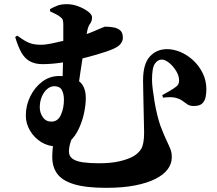

<svg xmlns="http://www.w3.org/2000/svg" viewBox="-20 -837 1040 922"><path d="M63 -666Q87 -648 104.5 -638.5Q122 -629 138.5 -625.5Q155 -622 176 -622Q198 -622 229.5 -628.5Q261 -635 293 -643Q325 -651 346 -657Q367 -663 391 -671.5Q415 -680 435.5 -689Q456 -698 469.5 -703.5Q483 -709 484 -709Q505 -709 525 -705.5Q545 -702 557.5 -691Q570 -680 570 -655Q570 -640 558 -625Q546 -610 509 -596Q482 -586 443 -574.5Q404 -563 360 -552.5Q316 -542 270.5 -535.5Q225 -529 184 -529Q148 -529 123 -543Q98 -557 82 -586Q66 -615 53 -659ZM221 -782Q221 -782 220.5 -787Q220 -792 220 -793Q239 -804 257 -810.5Q275 -817 301 -817Q329 -817 356.5 -806.5Q384 -796 403 -781.5Q422 -767 422 -754Q422 -735 412.5 -723Q403 -711 398 -684Q394 -662 388.5 -630.5Q383 -599 377 -562Q371 -525 365.5 -487Q360 -449 355 -413L280 -437Q281 -476 282 -515.5Q283 -555 283.5 -592Q284 -629 284 -661Q284 -693 284 -717Q284 -733 281.5 -741Q279 -749 269 -756Q260 -763 248.5 -769Q237 -775 221 -782ZM392 -365Q392 -335 384 -296Q376 -257 359 -220Q342 -183 315.5 -158.5Q289 -134 252 -134Q211 -134 177.5 -155Q144 -176 124 -210Q104 -244 104 -282Q104 -331 125.5 -374.5Q147 -418 183 -445Q219 -472 264 -472Q324 -472 358 -448Q392 -424 392 -365ZM287 -358Q287 -386 277 -404.5Q267 -423 241 -423Q222 -423 206 -409Q190 -395 180.5 -372Q171 -349 171 -321Q171 -296 185.5 -274.5Q200 -253 227 -253Q258 -253 272.5 -285.5Q287 -318 287 -358ZM341 -213Q329 -185 320 -158Q311 -131 311 -110Q311 -87 328.5 -74.5Q346 -62 378.5 -57.5Q411 -53 455 -53Q512 -53 551.5 -62Q591 -71 616 -84Q644 -99 658 -122Q672 -145 672 -200Q672 -221 671 -252.5Q670 -284 669.5 -320.5Q669 -357 668 -391.5Q667 -426 667 -451Q667 -530 699.5 -565.5Q732 -601 782 -601Q814 -601 847 -587Q880 -573 908 -547Q936 -521 953.5 -485.5Q971 -450 971 -408Q971 -390 967.5 -371.5Q964 -353 951.5 -340.5Q939 -328 911 -328Q892 -328 880.5 -335.5Q869 -343 856.5 -352.5Q844 -362 823 -367.5Q802 -373 763 -368L759 -380Q777 -390 796 -401Q815 -412 826 -421Q834 -427 837 -434Q840 -441 840 -451Q840 -473 826 -496Q812 -519 792.5 -535Q773 -551 757 -551Q738 -551 724 -531.5Q710 -512 710 -454Q710 -436 713.5 -407.5Q717 -379 722.5 -346.5Q728 -314 735.5 -284Q743 -254 750 -234Q768 -187 780 -162Q792 -137 798.5 -120.5Q805 -104 805 -82Q805 -51 785.5 -24.5Q766 2 726.5 22Q687 42 628 53.5Q569 65 490 65Q392 65 335 47.5Q278 30 254.5 -3Q231 -36 231 -82Q231 -121 237.5 -153.5Q244 -186 248 -213Z"/></svg>

Font: Noto Serif JP ExtraLight Black
Style: Regular
Weight: 900
Version: Version 2.003-H1;hotconv 1.1.1;makeotfexe 2.6.0